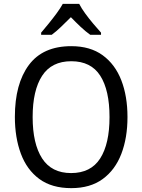

<svg xmlns="http://www.w3.org/2000/svg" viewBox="-20 -964 736 994"><path d="M640 -358Q640 -250 608 -167Q576 -84 511.5 -37Q447 10 349 10Q248 10 183.5 -37.5Q119 -85 88 -168.5Q57 -252 57 -359Q57 -530 129.5 -627.5Q202 -725 349 -725Q447 -725 511.5 -678Q576 -631 608 -548.5Q640 -466 640 -358ZM149 -358Q149 -220 198 -144Q247 -68 348 -68Q450 -68 498.5 -143.5Q547 -219 547 -358Q547 -497 499 -572Q451 -647 349 -647Q247 -647 198 -571.5Q149 -496 149 -358ZM390 -944Q401 -922 421 -894.5Q441 -867 463 -841Q485 -815 503 -795V-784H447Q423 -801 397.5 -825Q372 -849 347 -875Q321 -849 296 -825Q271 -801 248 -784H193V-795Q211 -816 232.5 -842.5Q254 -869 273.5 -895.5Q293 -922 305 -944Z"/></svg>

Font: Noto Sans Sinhala SemiCondensed
Style: Regular
Weight: 400
Width: 4
Designer: Jelle Bosma - Monotype Design Team
Foundry: Monotype Imaging Inc.
Version: Version 2.006; ttfautohint (v1.8.4.7-5d5b)